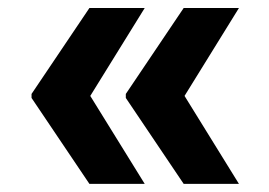

<svg xmlns="http://www.w3.org/2000/svg" viewBox="-20 -534 666 476"><path d="M338.8 -514.2H201.7L58.2 -301.1V-291.2L201.7 -78.1H338.8L203.8 -296.2ZM572.4 -514.2H435.4L291.9 -301.1V-291.2L435.4 -78.1H572.4L437.5 -296.2Z"/></svg>

Font: TID UI
Style: Bold
Weight: 700
Designer: The TID Project Authors
Foundry: Bakken & Bæck
Version: Version 1.001;hotconv 1.0.109;makeotfexe 2.5.65596